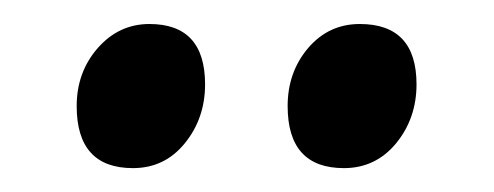

<svg xmlns="http://www.w3.org/2000/svg" viewBox="-20 -625 412 160"><path d="M90.8 -484.9Q43.9 -484.9 43.9 -536.6Q43.9 -564.9 61.5 -585Q79.1 -605 104.5 -605Q150.9 -605 150.9 -554.7Q150.9 -526.4 134 -505.6Q117.2 -484.9 90.8 -484.9ZM266.6 -484.9Q219.7 -484.9 219.7 -536.6Q219.7 -564.9 236.8 -585Q253.9 -605 279.8 -605Q327.1 -605 327.1 -554.7Q327.1 -526.4 310.1 -505.6Q293 -484.9 266.6 -484.9Z"/></svg>

Font: Potro Sans Bangla SemiBold
Style: Regular
Weight: 600
Designer: Jayed Ahsan Saad
Foundry: Codepotro
Version: Potro Sans Bangla;Version 0.996;CodepotroFonts;